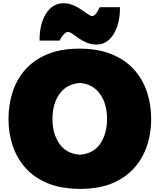

<svg xmlns="http://www.w3.org/2000/svg" viewBox="-20 -1155 989 1192"><path d="M479 17.6Q360.4 17.6 275.6 -17.6Q190.9 -52.7 137.2 -113.8Q83.5 -174.8 58.1 -252.7Q32.7 -330.6 32.7 -416Q32.7 -507.3 59.1 -586.7Q85.4 -666 139.6 -725.8Q193.8 -785.6 276.9 -819.3Q359.9 -853 472.7 -853Q586.9 -853 671.1 -819.1Q755.4 -785.2 810.1 -725.3Q864.7 -665.5 891.6 -586.4Q918.5 -507.3 918.5 -417Q918.5 -292 869.1 -193.8Q819.8 -95.7 722.2 -39.1Q624.5 17.6 479 17.6ZM476.1 -194.3Q561 -201.2 602.8 -263.4Q644.5 -325.7 644.5 -417Q644.5 -511.7 600.3 -572.5Q556.2 -633.3 476.1 -640.1Q393.1 -633.3 349.4 -572Q305.7 -510.7 305.7 -417Q305.7 -325.7 348.1 -263.4Q390.6 -201.2 476.1 -194.3ZM582 -878.4Q547.4 -878.4 519.8 -889.6Q492.2 -900.9 470.7 -916Q449.2 -931.2 432.4 -943.4Q415.5 -955.6 401.9 -957Q386.7 -954.6 372.8 -938.5Q358.9 -922.4 349.6 -902.8H225.6Q225.6 -1009.8 266.8 -1072.3Q308.1 -1134.8 373.5 -1134.8Q405.3 -1134.8 432.9 -1123.3Q460.4 -1111.8 483.2 -1096.4Q505.9 -1081.1 523.4 -1068.6Q541 -1056.2 552.7 -1054.7Q566.9 -1057.1 578.4 -1073.5Q589.8 -1089.8 599.1 -1110.4H725.1Q725.1 -1039.1 706.3 -987.1Q687.5 -935.1 655.3 -906.7Q623 -878.4 582 -878.4Z"/></svg>

Font: Pinar-DS1-FD Black
Style: Regular
Weight: 900
Designer: Amin Abedi
Version: Version 2.000